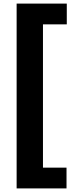

<svg xmlns="http://www.w3.org/2000/svg" viewBox="-20 -828 392 1068"><path d="M72.5 220V-808H351.5V-692.5H219V104.5H350V220Z"/></svg>

Font: Encode Sans Semi Condensed
Style: Bold
Weight: 700
Width: 4
Designer: Multiple Designers
Foundry: Impallari Type
Version: Version 3.000; ttfautohint (v1.8.3) -l 8 -r 50 -G 200 -x 14 